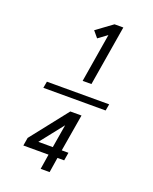

<svg xmlns="http://www.w3.org/2000/svg" viewBox="-181 -946 963 1211"><g transform="rotate(20 300.0 -340.0)"><path d="M87 -318 95 -362H513L505 -318ZM305 -444 359 -771 299 -727 264 -769 372 -848H431L364 -444ZM246 168 262 67H93L102 13L298 -236H373L331 13H376L367 67H322L306 168ZM271 13 297 -143 174 13Z"/></g></svg>

Font: Iosevka Aile Light
Style: Italic
Weight: 300
Italic angle: -9°
Designer: Belleve Invis
Foundry: Belleve Invis
Version: Version 31.1.0; ttfautohint (v1.8.4)